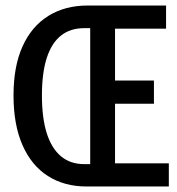

<svg xmlns="http://www.w3.org/2000/svg" viewBox="-20 -676 640 696"><path d="M294 0Q213 0 153.5 -38Q94 -76 61.5 -150Q29 -224 29 -330Q29 -436 62 -508.5Q95 -581 155.5 -618.5Q216 -656 298 -656H582V-572H397V-384H538V-300H397V-84H592V0ZM286 -81H307V-574H286Q235 -574 201 -547Q167 -520 149.5 -466Q132 -412 132 -330Q132 -248 149.5 -193Q167 -138 201 -109.5Q235 -81 286 -81Z"/></svg>

Font: Source Code Pro ExtraLight Medium
Style: Regular
Weight: 500
Monospace: yes
Version: Version 1.018;hotconv 1.0.116;makeotfexe 2.5.65601